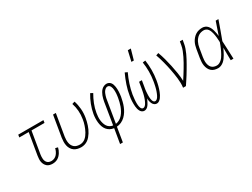

<svg xmlns="http://www.w3.org/2000/svg" viewBox="-67 -1461 3134 2389"><g transform="rotate(-30 1500.0 -266.5)"><path d="M291 8Q269 8 248.5 2.5Q228 -3 213 -16Q198 -29 188 -47Q178 -65 174 -86Q170 -107 171.5 -128.5Q173 -150 176 -172L228 -483H93L99 -520H461L455 -483H268L215 -166Q213 -150 212 -134Q211 -118 213 -102.5Q215 -87 221 -73Q227 -59 238 -48.5Q249 -38 264.5 -33.5Q280 -29 296 -29Q317 -29 338 -38.5Q359 -48 374 -65.5Q389 -83 398.5 -103.5Q408 -124 413 -145L449 -136Q445 -118 437.5 -100Q430 -82 419.5 -65.5Q409 -49 395 -34.5Q381 -20 364.5 -10.5Q348 -1 329 3.5Q310 8 291 8Z M703 8Q675 8 649 1.5Q623 -5 602 -20Q581 -35 567.5 -57.5Q554 -80 548.5 -106Q543 -132 543.5 -160Q544 -188 548 -215L599 -520H639L587 -209Q584 -188 583.5 -166Q583 -144 586.5 -123Q590 -102 599.5 -84Q609 -66 624.5 -53Q640 -40 661 -34.5Q682 -29 704 -29Q724 -29 744.5 -36Q765 -43 782 -57Q799 -71 812.5 -89Q826 -107 836.5 -126Q847 -145 855 -164.5Q863 -184 870 -204Q877 -224 882 -244.5Q887 -265 890 -286Q900 -345 895.5 -403Q891 -461 873 -514L911 -526Q930 -469 935 -406.5Q940 -344 929 -280Q925 -256 919 -232.5Q913 -209 905.5 -186Q898 -163 887.5 -140Q877 -117 863.5 -95.5Q850 -74 833.5 -54.5Q817 -35 796 -20.5Q775 -6 750.5 1Q726 8 703 8Z M1138 215 1173 7Q1142 3 1117 -10.5Q1092 -24 1074.5 -46Q1057 -68 1047.5 -95.5Q1038 -123 1034.5 -152.5Q1031 -182 1032 -212.5Q1033 -243 1038 -274Q1049 -337 1073 -399.5Q1097 -462 1132 -520L1166 -502Q1133 -446 1110 -387Q1087 -328 1077 -268Q1073 -243 1071 -217.5Q1069 -192 1071.5 -167.5Q1074 -143 1081 -119.5Q1088 -96 1100.5 -76.5Q1113 -57 1133.5 -44.5Q1154 -32 1179 -29L1230 -343Q1234 -362 1238.5 -381.5Q1243 -401 1250.5 -419.5Q1258 -438 1268 -456Q1278 -474 1292.5 -488.5Q1307 -503 1326.5 -511.5Q1346 -520 1365 -520Q1383 -520 1398 -512.5Q1413 -505 1423 -492Q1433 -479 1438.5 -463Q1444 -447 1446.5 -430Q1449 -413 1450 -395.5Q1451 -378 1450 -360.5Q1449 -343 1447.5 -325Q1446 -307 1443 -289Q1437 -257 1429 -225Q1421 -193 1408.5 -161.5Q1396 -130 1377.5 -100.5Q1359 -71 1334 -47Q1309 -23 1277 -8.5Q1245 6 1212 8L1178 215ZM1219 -29Q1246 -32 1272.5 -47Q1299 -62 1318.5 -84.5Q1338 -107 1352 -133Q1366 -159 1376 -186Q1386 -213 1392.5 -240.5Q1399 -268 1404 -296Q1406 -309 1408 -323Q1410 -337 1411 -350.5Q1412 -364 1412 -378Q1412 -392 1411 -405.5Q1410 -419 1407 -432Q1404 -445 1398.5 -456.5Q1393 -468 1383 -476Q1373 -484 1359 -484Q1344 -484 1331 -474.5Q1318 -465 1308.5 -452Q1299 -439 1293.5 -424.5Q1288 -410 1283 -395.5Q1278 -381 1275 -366.5Q1272 -352 1270 -337Z M1609 8Q1590 8 1575.5 -2.5Q1561 -13 1553 -28.5Q1545 -44 1540.5 -61.5Q1536 -79 1534.5 -97Q1533 -115 1532.5 -134Q1532 -153 1533 -171.5Q1534 -190 1536 -209Q1538 -228 1542 -247Q1553 -318 1577 -389Q1601 -460 1633 -528L1668 -512Q1637 -447 1614.5 -378.5Q1592 -310 1580 -240Q1579 -229 1577.5 -217Q1576 -205 1574.5 -193Q1573 -181 1572 -169Q1571 -157 1570.5 -145.5Q1570 -134 1570 -122.5Q1570 -111 1571 -99Q1572 -87 1574 -76Q1576 -65 1580 -54.5Q1584 -44 1592 -36Q1600 -28 1612 -28Q1625 -28 1636 -37.5Q1647 -47 1654.5 -58.5Q1662 -70 1668 -82.5Q1674 -95 1679 -107.5Q1684 -120 1688 -132.5Q1692 -145 1695.5 -157.5Q1699 -170 1702 -183Q1705 -196 1707.5 -209Q1710 -222 1712.5 -234.5Q1715 -247 1717 -260L1730 -338H1770L1757 -260Q1755 -247 1752.5 -234Q1750 -221 1748.5 -208.5Q1747 -196 1746 -183Q1745 -170 1744.5 -157.5Q1744 -145 1743.5 -132Q1743 -119 1744 -106.5Q1745 -94 1746.5 -82Q1748 -70 1752 -58.5Q1756 -47 1764 -37.5Q1772 -28 1785 -28Q1797 -28 1808 -37Q1819 -46 1826.5 -57Q1834 -68 1839.5 -80Q1845 -92 1850 -104Q1855 -116 1859 -128Q1863 -140 1866.5 -152Q1870 -164 1873 -176.5Q1876 -189 1878.5 -201Q1881 -213 1883.5 -225.5Q1886 -238 1888 -250Q1900 -320 1900 -388.5Q1900 -457 1890 -523L1929 -528Q1939 -460 1939 -388.5Q1939 -317 1927 -245Q1924 -227 1920 -208.5Q1916 -190 1911.5 -172Q1907 -154 1901 -136Q1895 -118 1888 -100Q1881 -82 1872 -64.5Q1863 -47 1851.5 -31.5Q1840 -16 1823 -4Q1806 8 1788 8Q1768 8 1752.5 -4Q1737 -16 1729 -33.5Q1721 -51 1717 -70Q1713 -89 1713 -109Q1708 -96 1702 -83.5Q1696 -71 1689.5 -59Q1683 -47 1676 -35.5Q1669 -24 1658.5 -14Q1648 -4 1635 2Q1622 8 1609 8ZM1771 -600 1805 -748H1848L1806 -600Z M2167 0Q2172 -34 2171 -67.5Q2170 -101 2166.5 -134Q2163 -167 2157.5 -199.5Q2152 -232 2146 -264.5Q2140 -297 2132.5 -328.5Q2125 -360 2117 -391.5Q2109 -423 2099.5 -454Q2090 -485 2079 -515L2116 -528Q2136 -474 2151 -418.5Q2166 -363 2178 -306.5Q2190 -250 2199.5 -192Q2209 -134 2211 -74Q2232 -106 2252 -137.5Q2272 -169 2291 -201Q2310 -233 2328.5 -265.5Q2347 -298 2363 -331.5Q2379 -365 2392.5 -399Q2406 -433 2412 -468L2421 -520H2461L2452 -468Q2447 -437 2436 -406Q2425 -375 2411.5 -345Q2398 -315 2382 -285.5Q2366 -256 2349.5 -227Q2333 -198 2316 -169.5Q2299 -141 2281.5 -112.5Q2264 -84 2245 -56Q2226 -28 2208 0Z M2670 8Q2643 8 2618 1Q2593 -6 2574.5 -22.5Q2556 -39 2545 -62Q2534 -85 2529.5 -110Q2525 -135 2526.5 -162Q2528 -189 2532 -215L2552 -335Q2556 -359 2563 -383Q2570 -407 2582 -429Q2594 -451 2611.5 -470.5Q2629 -490 2651 -503.5Q2673 -517 2697.5 -522.5Q2722 -528 2745 -528Q2768 -528 2787.5 -519Q2807 -510 2820.5 -494.5Q2834 -479 2843 -460Q2852 -441 2857.5 -420.5Q2863 -400 2867 -379Q2871 -358 2873 -336Q2889 -382 2904.5 -428Q2920 -474 2936 -520H2975Q2951 -454 2928 -388Q2905 -322 2880 -257Q2884 -193 2886 -128.5Q2888 -64 2891 0H2852Q2851 -45 2850.5 -90.5Q2850 -136 2850 -181Q2840 -160 2830 -139.5Q2820 -119 2808.5 -99Q2797 -79 2783.5 -60.5Q2770 -42 2752.5 -26.5Q2735 -11 2713 -1.5Q2691 8 2670 8ZM2671 -29Q2689 -29 2706.5 -37.5Q2724 -46 2739 -59.5Q2754 -73 2765 -89Q2776 -105 2785.5 -122Q2795 -139 2803.5 -156.5Q2812 -174 2819.5 -191.5Q2827 -209 2834 -227Q2841 -245 2847 -263Q2846 -281 2845 -298.5Q2844 -316 2842.5 -333Q2841 -350 2838 -367Q2835 -384 2831 -400.5Q2827 -417 2820.5 -433Q2814 -449 2804 -462Q2794 -475 2778.5 -483Q2763 -491 2745 -491Q2726 -491 2706 -486Q2686 -481 2669 -469.5Q2652 -458 2638 -441Q2624 -424 2615 -406Q2606 -388 2600 -368.5Q2594 -349 2591 -329L2571 -209Q2568 -189 2566.5 -168Q2565 -147 2567.5 -127Q2570 -107 2577 -88.5Q2584 -70 2597.5 -56Q2611 -42 2630.5 -35.5Q2650 -29 2671 -29Z"/></g></svg>

Font: Iosevka Term Curly Extralight
Style: Italic
Weight: 200
Italic angle: -9°
Designer: Belleve Invis
Foundry: Belleve Invis
Version: Version 32.3.0